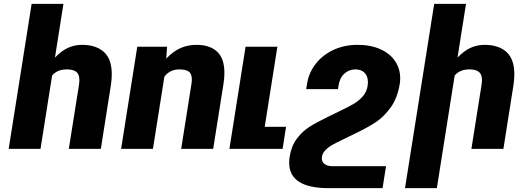

<svg xmlns="http://www.w3.org/2000/svg" viewBox="-20 -770 2715 993"><path d="M249.5 -379.4 189.5 0H24.9L143.6 -750H308.1L264.2 -472.2Q296.4 -505.9 330.3 -522Q364.3 -538.1 404.3 -538.1Q476.1 -538.1 517.1 -501.5Q558.1 -464.8 558.1 -385.7Q558.1 -360.8 553.7 -330.6L501.5 0H335.9L388.2 -329.1Q390.6 -345.2 390.6 -355Q390.6 -386.2 374.3 -398.7Q357.9 -411.1 325.7 -411.1Q275.9 -411.1 249.5 -379.4Z M830.1 -373.5 771 0H606.4L689.9 -528.3H844.2L839.8 -466.8Q873.5 -502.9 911.6 -520.5Q949.7 -538.1 996.6 -538.1Q1064 -538.1 1102.3 -503.4Q1140.6 -468.8 1140.6 -392.1Q1140.6 -364.7 1135.7 -335L1082.5 0H917L969.7 -333Q972.2 -348.6 972.2 -358.4Q972.2 -388.7 956.1 -399.9Q939.9 -411.1 907.2 -411.1Q858.9 -411.1 830.1 -373.5Z M1459.5 -114.3 1441.4 0H1166.5L1250 -528.3H1414.6L1349.1 -114.3Z M1698.2 89.4H1976.6L1958.5 203.1H1680.2Q1475.6 203.1 1475.6 71.8Q1475.6 54.7 1478 40.5Q1486.8 -15.1 1515.4 -53Q1543.9 -90.8 1580.3 -114Q1616.7 -137.2 1677.7 -166.5Q1708.5 -181.2 1714.8 -184.6L1744.6 -199.2Q1785.6 -218.8 1811.3 -234.1Q1836.9 -249.5 1856.7 -272.2Q1876.5 -294.9 1881.3 -325.7Q1882.8 -335.9 1882.8 -344.2Q1882.8 -377 1865.2 -394Q1847.7 -411.1 1818.4 -411.1Q1785.2 -411.1 1761 -389.2Q1736.8 -367.2 1730.5 -325.7L1728 -309.1H1563.5L1567.9 -335.9Q1576.7 -393.1 1612.3 -439.2Q1647.9 -485.4 1704.3 -511.7Q1760.7 -538.1 1829.1 -538.1Q1897.5 -538.1 1947.5 -515.4Q1997.6 -492.7 2023.7 -453.4Q2049.8 -414.1 2049.8 -365.2Q2049.8 -352.1 2047.4 -335.9Q2035.6 -262.7 2000.5 -214.1Q1965.3 -165.5 1922.9 -137.7Q1880.4 -109.9 1815.4 -78.6L1782.2 -62.5L1754.4 -48.8Q1719.2 -32.2 1697.3 -19.8Q1675.3 -7.3 1659.9 10Q1644.5 27.3 1644.5 48.8Q1644.5 68.4 1659.4 78.9Q1674.3 89.4 1698.2 89.4Z M2331.5 -379.4 2239.3 203.1H2074.7L2225.6 -750H2390.1L2346.2 -472.2Q2378.4 -505.9 2412.4 -522Q2446.3 -538.1 2486.3 -538.1Q2558.1 -538.1 2599.1 -501.5Q2640.1 -464.8 2640.1 -385.7Q2640.1 -360.8 2635.7 -330.6L2583.5 0H2418L2470.2 -329.1Q2472.7 -345.2 2472.7 -355Q2472.7 -386.2 2456.3 -398.7Q2439.9 -411.1 2407.7 -411.1Q2357.9 -411.1 2331.5 -379.4Z"/></svg>

Font: Mardoto Black
Style: Italic
Weight: 900
Italic angle: -12°
Designer: Christian Robertson, Vahan Hovhannisyan
Foundry: Google
Version: Version 1.000